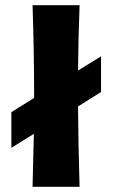

<svg xmlns="http://www.w3.org/2000/svg" viewBox="-20 -723 436 743"><path d="M24 -289 112 -344V-350Q112 -527 106 -703H288Q283 -576 282 -450L371 -505V-367L282 -311Q283 -156 288 0H106Q109 -102 111 -205L24 -151Z"/></svg>

Font: CAT Rhythmus
Style: Regular
Weight: 400
Designer: Peter Wiegel nach alter Vorlage
Foundry: Peter Wiegel
Version: 1.000